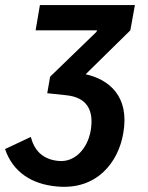

<svg xmlns="http://www.w3.org/2000/svg" viewBox="-61 -540 585 760"><path d="M163 198C323 214 408 101 427 -13C453 -160 369 -226 278 -246L455 -420L473 -520H97L80 -420H323L321 -414L138 -237L137 -234L126 -171L201 -163C282 -155 312 -105 298 -23C286 47 236 104 170 97C106 91 74 53 61 2L-41 50C-10 141 64 189 163 198Z"/></svg>

Font: Fixel Text 20240404 SemiBold
Style: Italic
Weight: 600
Width: 4
Italic angle: -10°
Designer: AlfaBravo + MacPaw
Foundry: Kyrylo Tkachov, Marchela Mozhyna, Serhii Makarenko, Maria Weinstein, Zakhar Kryvoshyya
Version: Version 1.211;Glyphs 3.2 (3225)